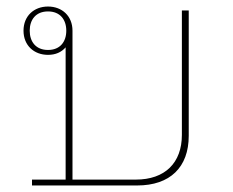

<svg xmlns="http://www.w3.org/2000/svg" viewBox="-20 -568 713 588"><path d="M78 -18V0H400C501 0 558 -56 558 -152V-536H537V-155C537 -69 485 -18 396 -18H202V-474C202 -519 170 -548 127 -548C84 -548 52 -519 52 -474C52 -429 84 -400 127 -400C150 -400 168 -408 181 -423V-18ZM127 -415C90 -415 71 -440 71 -474C71 -508 90 -533 127 -533C164 -533 183 -508 183 -474C183 -440 164 -415 127 -415Z"/></svg>

Font: IBM Plex Sans Thai Looped Thin
Style: Regular
Weight: 100
Designer: Mike Abbink, Paul van der Laan, Pieter van Rosmalen, Ben Mitchell, Mark Frömberg
Foundry: Bold Monday
Version: Version 1.1